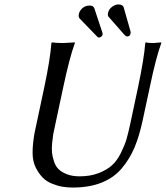

<svg xmlns="http://www.w3.org/2000/svg" viewBox="-20 -840 751 870"><path d="M337.4 -776.9Q340.3 -791 353.5 -803Q366.7 -814.9 386.7 -814.9Q402.3 -814.9 407.2 -803.2L443.4 -693.8Q445.8 -687 444.8 -683.1Q443.8 -677.7 438.5 -673.8Q433.1 -669.9 428.7 -669.9Q423.8 -669.9 421.4 -672.9L340.3 -756.8Q334.5 -764.2 337.4 -776.9ZM469.7 -782.2Q473.1 -798.3 487.8 -809.1Q502.4 -819.8 515.6 -819.8Q535.2 -819.8 540 -808.1L571.3 -698.2Q572.8 -693.4 571.3 -687Q568.8 -674.8 556.2 -674.8Q550.3 -674.8 543.5 -682.6L472.7 -763.2Q466.8 -769 469.7 -782.2ZM605.5 -444.8Q632.8 -574.2 638.2 -645L640.6 -647.9Q650.9 -645 675.3 -645L710.9 -647.9V-645Q686.5 -578.6 658.7 -444.8L626.5 -294.9Q611.3 -223.6 589.4 -171.4Q567.4 -119.1 531 -76.4Q494.6 -33.7 439.2 -12Q383.8 9.8 309.1 9.8Q284.7 9.8 262 5.9Q239.3 2 214.4 -8.3Q189.5 -18.6 172.4 -36.4Q155.3 -54.2 141.6 -81.5Q127.9 -108.9 127.7 -147Q127.4 -185.1 136.2 -235.8L180.7 -444.8Q208 -574.2 212.9 -645L215.8 -647.9Q232.4 -645 266.1 -645L318.8 -647.9L319.3 -645Q294.9 -578.6 266.6 -444.8L229 -269Q228.5 -267.1 227.5 -261.7Q223.1 -242.2 220.9 -230Q218.8 -217.8 216.3 -192.1Q213.9 -166.5 215.6 -148.9Q217.3 -131.3 224.4 -109.4Q231.4 -87.4 245.1 -73.7Q258.8 -60.1 283.2 -50.5Q307.6 -41 340.8 -41Q389.6 -41 427.2 -55.7Q464.8 -70.3 487.5 -91.1Q510.3 -111.8 527.6 -146.5Q544.9 -181.2 553 -208.7Q561 -236.3 569.8 -276.9Z"/></svg>

Font: Linux Biolinum O
Style: Italic
Weight: 400
Italic angle: -12°
Designer: Philipp H. Poll
Foundry: Philipp H. Poll
Version: Version 1.1.3